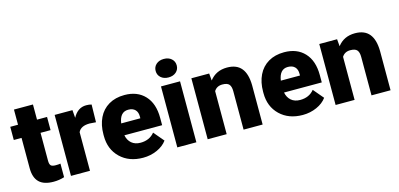

<svg xmlns="http://www.w3.org/2000/svg" viewBox="-67 -1171 3340 1607"><g transform="rotate(-15 1602.5 -368.0)"><path d="M237.8 -659.7V-528.3H324.7V-414.1H237.8V-172.4Q237.8 -142.6 248.5 -130.9Q259.3 -119.1 291 -119.1Q315.4 -119.1 332 -122.1V-4.4Q287.6 9.8 239.3 9.8Q154.3 9.8 113.8 -30.3Q73.2 -70.3 73.2 -151.9V-414.1H5.9V-528.3H73.2V-659.7Z M709 -379.4 654.8 -383.3Q577.1 -383.3 555.2 -334.5V0H390.6V-528.3H544.9L550.3 -460.4Q591.8 -538.1 666 -538.1Q692.4 -538.1 711.9 -532.2Z M1014.6 9.8Q893.1 9.8 817.9 -62.7Q742.7 -135.3 742.7 -251.5V-265.1Q742.7 -346.2 772.7 -408.2Q802.7 -470.2 860.4 -504.2Q918 -538.1 997.1 -538.1Q1108.4 -538.1 1172.9 -469Q1237.3 -399.9 1237.3 -276.4V-212.4H910.2Q918.9 -168 948.7 -142.6Q978.5 -117.2 1025.9 -117.2Q1104 -117.2 1147.9 -171.9L1223.1 -83Q1192.4 -40.5 1136 -15.4Q1079.6 9.8 1014.6 9.8ZM996.1 -411.1Q923.8 -411.1 910.2 -315.4H1076.2V-328.1Q1077.1 -367.7 1056.2 -389.4Q1035.2 -411.1 996.1 -411.1Z M1477.1 0H1312V-528.3H1477.1ZM1302.2 -664.6Q1302.2 -699.7 1327.6 -722.2Q1353 -744.6 1393.6 -744.6Q1434.1 -744.6 1459.5 -722.2Q1484.9 -699.7 1484.9 -664.6Q1484.9 -629.4 1459.5 -606.9Q1434.1 -584.5 1393.6 -584.5Q1353 -584.5 1327.6 -606.9Q1302.2 -629.4 1302.2 -664.6Z M1729.5 -528.3 1734.9 -466.3Q1789.6 -538.1 1885.7 -538.1Q1968.3 -538.1 2009 -488.8Q2049.8 -439.5 2051.3 -340.3V0H1886.2V-333.5Q1886.2 -373.5 1870.1 -392.3Q1854 -411.1 1811.5 -411.1Q1763.2 -411.1 1739.7 -373V0H1575.2V-528.3Z M2397.9 9.8Q2276.4 9.8 2201.2 -62.7Q2126 -135.3 2126 -251.5V-265.1Q2126 -346.2 2156 -408.2Q2186 -470.2 2243.7 -504.2Q2301.3 -538.1 2380.4 -538.1Q2491.7 -538.1 2556.2 -469Q2620.6 -399.9 2620.6 -276.4V-212.4H2293.5Q2302.2 -168 2332 -142.6Q2361.8 -117.2 2409.2 -117.2Q2487.3 -117.2 2531.2 -171.9L2606.4 -83Q2575.7 -40.5 2519.3 -15.4Q2462.9 9.8 2397.9 9.8ZM2379.4 -411.1Q2307.1 -411.1 2293.5 -315.4H2459.5V-328.1Q2460.4 -367.7 2439.5 -389.4Q2418.5 -411.1 2379.4 -411.1Z M2837.9 -528.3 2843.3 -466.3Q2897.9 -538.1 2994.1 -538.1Q3076.7 -538.1 3117.4 -488.8Q3158.2 -439.5 3159.7 -340.3V0H2994.6V-333.5Q2994.6 -373.5 2978.5 -392.3Q2962.4 -411.1 2919.9 -411.1Q2871.6 -411.1 2848.1 -373V0H2683.6V-528.3Z"/></g></svg>

Font: Roboto
Style: Regular
Weight: 900
Designer: Google
Version: Version 2.001171; 2014